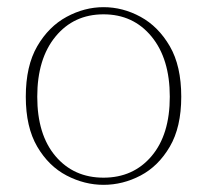

<svg xmlns="http://www.w3.org/2000/svg" viewBox="-20 -503 578 536"><path d="M269 13Q216 13 166 -13Q116 -39 84 -93.5Q52 -148 52 -233Q52 -319 84 -374Q116 -429 166 -456Q216 -483 269 -483Q323 -483 372.5 -456Q422 -429 454 -374Q486 -319 486 -233Q486 -148 454 -93.5Q422 -39 372.5 -13Q323 13 269 13ZM269 -7Q352 -7 403 -67Q454 -127 454 -233Q454 -339 403 -401Q352 -463 269 -463Q186 -463 135 -401Q84 -339 84 -233Q84 -127 135 -67Q186 -7 269 -7Z"/></svg>

Font: Source Serif Pro ExtraLight
Style: Regular
Weight: 200
Designer: Frank Grießhammer
Foundry: Adobe Systems Incorporated
Version: Version 3.001;hotconv 1.0.111;makeotfexe 2.5.65597